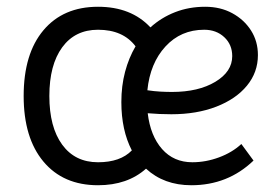

<svg xmlns="http://www.w3.org/2000/svg" viewBox="-20 -534 818 568"><path d="M270 14Q167 14 108.5 -56Q50 -126 50 -250Q50 -375 108.5 -444.5Q167 -514 270 -514Q368 -514 425 -453Q457 -482 498 -498Q539 -514 587 -514Q632 -514 667 -495Q702 -476 722.5 -444Q743 -412 743 -371Q743 -320 710.5 -280.5Q678 -241 620 -218.5Q562 -196 487 -196Q452 -196 417 -199Q425 -132 459.5 -93Q494 -54 549 -54Q589 -54 628 -68.5Q667 -83 694 -108L730 -59Q654 14 546 14Q465 14 412 -35Q357 14 270 14ZM126 -250Q126 -158 164 -106Q202 -54 270 -54Q336 -54 370 -89Q339 -149 339 -232Q339 -280 350 -321.5Q361 -363 381 -397Q344 -446 270 -446Q202 -446 164 -394Q126 -342 126 -250ZM489 -262Q567 -262 617 -292Q667 -322 667 -368Q667 -402 643.5 -424Q620 -446 584 -446Q515 -446 469.5 -396.5Q424 -347 416 -267Q436 -264 454 -263Q472 -262 489 -262Z"/></svg>

Font: Imprima
Style: Regular
Weight: 400
Designer: Eduardo Tunni
Foundry: Eduardo Tunni
Version: Version 1.002; ttfautohint (v1.8.4.7-5d5b);gftools[0.9.23]